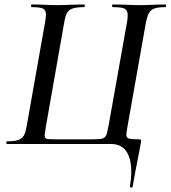

<svg xmlns="http://www.w3.org/2000/svg" viewBox="-20 -645 764 860"><path d="M568 124Q568 64 545 32Q522 0 479 0H12Q8 0 8 -6Q8 -12 12 -12Q45 -12 62 -18Q79 -24 87 -38.5Q95 -53 100 -83L182 -546Q186 -572 186 -578Q186 -600 172.5 -606.5Q159 -613 123 -613Q119 -613 119 -619Q119 -625 123 -625L171 -624Q211 -622 232 -622Q263 -622 309 -624L356 -625Q360 -625 360 -619Q360 -613 356 -613Q322 -613 305 -607Q288 -601 280 -586.5Q272 -572 267 -541L186 -81Q180 -43 180 -40Q180 -26 188.5 -23.5Q197 -21 228 -21H396Q427 -21 439 -24.5Q451 -28 456 -40Q461 -52 467 -86L549 -546Q552 -564 552 -577Q552 -599 538.5 -606Q525 -613 486 -613Q482 -613 482 -619Q482 -625 486 -625L536 -624Q580 -622 608 -622Q633 -622 675 -624L720 -625Q724 -625 724 -619Q724 -613 720 -613Q688 -613 671.5 -607Q655 -601 647 -586Q639 -571 633 -541L551 -78Q546 -51 546 -42Q546 -28 556.5 -24.5Q567 -21 601 -21Q606 -21 609 -20Q612 -19 612 -15Q612 -9 611 -5L605 27Q584 132 574 192Q573 196 567 195Q561 194 562 191Q568 154 568 124Z"/></svg>

Font: Cormorant Garamond SemiBold
Style: Italic
Weight: 600
Italic angle: -10°
Designer: Christian Thalmann (Catharsis Fonts)
Foundry: Catharsis Fonts
Version: Version 4.000